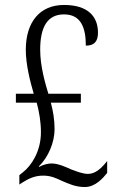

<svg xmlns="http://www.w3.org/2000/svg" viewBox="-20 -744 473 774"><path d="M322 10C365 10 396 -27 412 -47V-95C391 -68 366 -43 335 -43C315 -43 291 -52 267 -61C247 -70 215 -85 189 -85C175 -85 158 -82 137 -71V-74C175 -110 200 -171 200 -223C200 -262 194 -296 185 -330H306V-366H175C162 -409 142 -477 142 -544C142 -633 170 -686 238 -686C306 -686 326 -633 326 -560C357 -560 375 -574 375 -612C375 -678 334 -724 238 -724C142 -724 84 -657 84 -543C84 -485 101 -417 116 -366H44V-330H128C138 -293 145 -252 145 -211C145 -133 106 -76 73 -50L58 -38V0L70 -8C97 -25 121 -36 154 -36C185 -36 206 -26 229 -15C258 -3 284 10 322 10Z"/></svg>

Font: Noto Serif Myanmar ExtraCondensed Light
Style: Regular
Weight: 300
Width: 2
Designer: Ben Mitchell and the Monotype Design Team
Foundry: Monotype Imaging Inc.
Version: Version 2.106